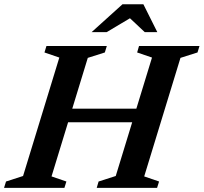

<svg xmlns="http://www.w3.org/2000/svg" viewBox="-44 -904 980 924"><path d="M207.5 -315.5 226.5 -381H687.5L668.5 -315.5ZM241.5 -627 170 -651.5 179.5 -682.5H470L460.5 -651.5L378.5 -625.5L204 -55L275.5 -30.5L266 0H-24.5L-15 -30.5L67 -57ZM687.5 -627 616 -651.5 625 -682.5H916L906.5 -651.5L824.5 -625.5L650 -55L721.5 -30.5L712 0H421.5L430.5 -30.5L513 -57ZM397 -749.5 545.5 -883.5H646L713 -749.5H652.5L572.5 -824.5H595.5L469.5 -749.5Z"/></svg>

Font: Newsreader SemiBold
Style: Italic
Weight: 600
Italic angle: -17°
Designer: Hugues Gentile
Foundry: Production Type
Version: Version 1.003